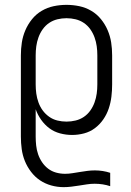

<svg xmlns="http://www.w3.org/2000/svg" viewBox="-20 -548 540 791"><path d="M242 223Q216 223 191 216Q166 209 145 195Q124 181 108 160Q92 139 82.5 115.5Q73 92 69.5 66.5Q66 41 66 15V-320Q66 -347 70 -373Q74 -399 84.5 -423.5Q95 -448 112 -469Q129 -490 152 -503.5Q175 -517 201 -522.5Q227 -528 254 -528Q281 -528 307 -522.5Q333 -517 356 -503.5Q379 -490 396 -469Q413 -448 423.5 -423.5Q434 -399 438 -373Q442 -347 442 -320V-200Q442 -175 439 -150Q436 -125 428 -101Q420 -77 405.5 -56Q391 -35 371 -20Q351 -5 326.5 1.5Q302 8 277 8Q252 8 227.5 1.5Q203 -5 183.5 -19.5Q164 -34 149.5 -54.5Q135 -75 127 -98V15Q127 33 129 51.5Q131 70 137 87.5Q143 105 153.5 120.5Q164 136 178.5 147Q193 158 211 163Q229 168 248 168Q263 168 278.5 165.5Q294 163 309.5 160.5Q325 158 340 156Q355 154 371 154Q387 154 403 156.5Q419 159 434 164V219Q419 214 403 211.5Q387 209 370 209Q354 209 338 211.5Q322 214 306 216.5Q290 219 274 221Q258 223 242 223ZM254 -47Q273 -47 291.5 -51.5Q310 -56 325.5 -66.5Q341 -77 352 -92.5Q363 -108 369.5 -126Q376 -144 378.5 -162.5Q381 -181 381 -200V-320Q381 -339 378.5 -357.5Q376 -376 369.5 -394Q363 -412 352 -427.5Q341 -443 325.5 -453.5Q310 -464 291.5 -468.5Q273 -473 254 -473Q235 -473 216.5 -468.5Q198 -464 182.5 -453.5Q167 -443 156 -427.5Q145 -412 138.5 -394Q132 -376 129.5 -357.5Q127 -339 127 -320V-200Q127 -181 129.5 -162.5Q132 -144 138.5 -126Q145 -108 156 -93Q167 -78 182.5 -67Q198 -56 216.5 -51.5Q235 -47 254 -47Z"/></svg>

Font: Iosevka Light
Style: Regular
Weight: 300
Monospace: yes
Designer: Belleve Invis
Foundry: Belleve Invis
Version: Version 32.5.0; ttfautohint (v1.8.4)